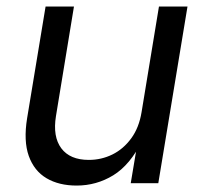

<svg xmlns="http://www.w3.org/2000/svg" viewBox="-20 -561 624 588"><path d="M214.8 7.3Q160.6 7.3 122.6 -15.1Q84.5 -37.6 68.1 -83.5Q51.8 -129.4 63 -198.7L119.6 -541H206.5L151.4 -205.6Q141.1 -142.6 167.7 -106.9Q194.3 -71.3 252 -71.3Q290.5 -71.3 324.2 -87.9Q357.9 -104.5 381.8 -137.2Q405.8 -169.9 413.6 -217.8L466.8 -541H554.2L464.8 0H380.4L402.3 -130.9H416Q378.4 -55.7 326.9 -24.2Q275.4 7.3 214.8 7.3Z"/></svg>

Font: Inter 17pt
Style: Italic
Weight: 400
Italic angle: -9.3988°
Version: Version 4.001;git-66647c0bb